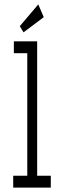

<svg xmlns="http://www.w3.org/2000/svg" viewBox="-20 -853 290 873"><path d="M40 0V-54H104V-611H43V-665H149V-54H211V0ZM87 -706 70 -734 154 -833 179 -775Z"/></svg>

Font: Inconsolata UltraCondensed
Style: Regular
Weight: 400
Width: 1
Monospace: yes
Designer: Raph Levien, Cyreal, Brenton Simpson
Foundry: Raph Levien, Cyreal, Google
Version: Version 3.001; ttfautohint (v1.8.2.53-6de2)